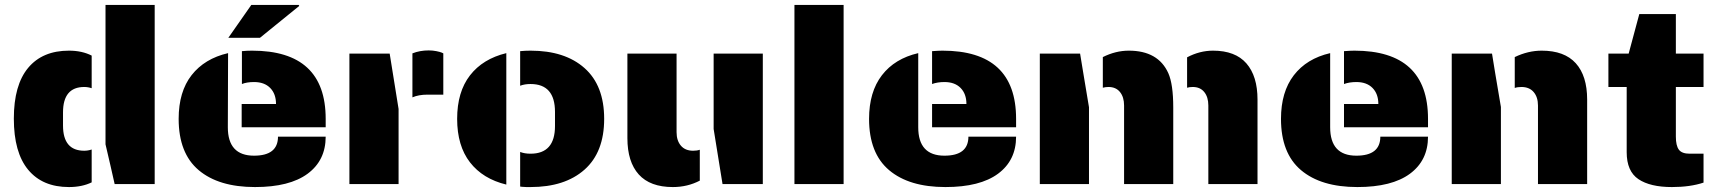

<svg xmlns="http://www.w3.org/2000/svg" viewBox="-20 -745 6946 777"><path d="M407 -725H606V0H444L427 -75L407 -161ZM321 -393Q336 -393 351 -388V-520Q312 -540 259 -540Q152 -540 94 -470.5Q36 -401 36 -265Q36 -128 94 -58Q152 12 259 12Q312 12 351 -7V-140Q336 -135 321 -135Q235 -135 235 -237V-290Q235 -393 321 -393Z M1191 -721 1189 -725H997L904 -592H1032ZM1000 -540Q1298 -540 1298 -264V-230H958H902Q902 -115 1008 -115Q1105 -115 1105 -192H1298Q1298 -96 1225 -42Q1152 12 1012 12Q865 12 784 -56.5Q703 -125 703 -264Q703 -374 755.5 -441Q808 -508 903 -530L902 -230H958V-324H1097Q1097 -365 1073.5 -389Q1050 -413 1008 -413Q979 -413 959 -405V-538Q979 -540 1000 -540Z M1715 -541Q1731 -541 1746 -538Q1761 -535 1768 -532L1774 -529V-362H1710Q1674 -362 1649 -351V-529Q1679 -541 1715 -541ZM1593 -304V-235V0H1394V-528H1557Z M2127 -540Q2266 -540 2345.5 -469.5Q2425 -399 2425 -264Q2425 -129 2345.5 -58.5Q2266 12 2127 12Q2123 12 2118.5 12Q2114 12 2110 12Q2106 12 2101.5 11.5Q2097 11 2093 11Q2089 11 2085 10V-130Q2103 -123 2127 -123Q2226 -123 2226 -235V-292Q2226 -405 2127 -405Q2103 -405 2085 -398V-538Q2105 -540 2127 -540ZM2029 2Q1934 -21 1882 -88Q1830 -155 1830 -264Q1830 -373 1882 -440Q1934 -507 2029 -530Z M2812 -14Q2762 12 2703 12Q2611 12 2565 -39Q2519 -90 2519 -186V-528H2718V-210Q2718 -176 2735.5 -155.5Q2753 -135 2785 -135Q2801 -135 2812 -139ZM2868 -528H3067V0H2904L2868 -223Z M3394 -725V0H3195V-725Z M3794 -540Q4092 -540 4092 -264V-230H3752V-324H3891Q3891 -365 3867.5 -389Q3844 -413 3802 -413Q3774 -413 3752 -405V-538Q3780 -540 3794 -540ZM3696 -530V-230Q3696 -115 3802 -115Q3899 -115 3899 -192H4092Q4092 -96 4019 -42Q3946 12 3806 12Q3659 12 3578 -56.5Q3497 -125 3497 -264Q3497 -373 3549 -440.5Q3601 -508 3696 -530Z M4387 -311V-310V0H4188V-528H4351L4364 -449ZM4708 -449Q4728 -404 4728 -310V0H4529V-318Q4529 -352 4512.5 -372.5Q4496 -393 4466 -393Q4454 -393 4443 -390V-514Q4495 -540 4548 -540Q4667 -540 4708 -449ZM4784 -513Q4835 -540 4889 -540Q4979 -540 5024 -488.5Q5069 -437 5069 -342V0H4870V-318Q4870 -352 4853.5 -372.5Q4837 -393 4807 -393Q4794 -393 4784 -390Z M5461 -540Q5759 -540 5759 -264V-230H5419V-324H5558Q5558 -365 5534.5 -389Q5511 -413 5469 -413Q5441 -413 5419 -405V-538Q5447 -540 5461 -540ZM5363 -530V-230Q5363 -115 5469 -115Q5566 -115 5566 -192H5759Q5759 -96 5686 -42Q5613 12 5473 12Q5326 12 5245 -56.5Q5164 -125 5164 -264Q5164 -373 5216 -440.5Q5268 -508 5363 -530Z M6219 -540Q6164 -540 6110 -514V-389Q6121 -393 6137 -393Q6169 -393 6186.5 -372.5Q6204 -352 6204 -318V0H6403V-342Q6403 -438 6357 -489Q6311 -540 6219 -540ZM6054 -312 6031 -448 6018 -528H5855V0H6054V-310Z M6762 -688V-528H6874V-393H6762V-192Q6762 -156 6774 -139.5Q6786 -123 6818 -123H6874V-6Q6820 12 6746 12Q6658 12 6610.5 -20Q6563 -52 6563 -129V-393H6489V-528H6571L6614 -688Z"/></svg>

Font: Archicoco
Style: Regular
Weight: 400
Designer: Hector Gatti
Foundry: Hector Gatti
Version: 1.002